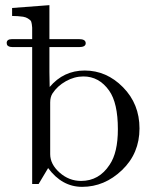

<svg xmlns="http://www.w3.org/2000/svg" viewBox="-20 -715 596 746"><path d="M6 -548Q6 -563 27 -563H105V-590Q105 -604 105 -607.5Q105 -611 103.5 -621.5Q102 -632 98.5 -635.5Q95 -639 88 -643.5Q81 -648 70 -650Q49 -653 27 -653V-684L172 -695V-563H287Q313 -563 313 -547Q313 -532 287 -532H172V-435L173 -377Q227 -441 309 -441Q394 -441 458 -376Q522 -311 522 -216Q522 -119 454 -54Q386 11 299 11Q221 11 167 -62L130 0H105V-532H37Q25 -532 19.5 -533Q14 -534 10 -537.5Q6 -541 6 -548ZM175 -116Q175 -77 211.5 -44.5Q248 -12 295 -12Q365 -12 406 -75Q438 -122 438 -213Q438 -315 404 -363Q365 -418 304 -418Q269 -418 236 -399.5Q203 -381 184 -352Q175 -338 175 -317Z"/></svg>

Font: CMU Serif
Style: Roman
Weight: 500
Version: Version 0.7.0